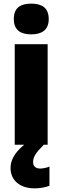

<svg xmlns="http://www.w3.org/2000/svg" viewBox="-20 -796 343 1056"><path d="M152 -776C94 -776 56 -755 56 -691C56 -629 95 -607 152 -607C207 -607 248 -629 248 -691C248 -755 208 -776 152 -776ZM162 96C162 66 178 43 221 0H242V-553H61V0H113C56 47 38 89 38 128C38 197 91 240 170 240C205 240 232 233 252 226V120C239 126 218 131 201 131C177 131 162 119 162 96Z"/></svg>

Font: Noto Sans Devanagari SemiCondensed Black
Style: Regular
Weight: 900
Width: 4
Designer: Jelle Bosma - Monotype Design Team
Foundry: Monotype Imaging Inc.
Version: Version 2.004